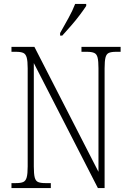

<svg xmlns="http://www.w3.org/2000/svg" viewBox="-20 -951 660 971"><path d="M38 0V-25H61Q85 -25 97.5 -30.5Q110 -36 115 -54Q120 -72 120 -109V-606Q120 -642 115 -660Q110 -678 97.5 -683.5Q85 -689 61 -689H38V-714H154L478 -82V-606Q478 -642 473.5 -660Q469 -678 456 -683.5Q443 -689 420 -689H392V-714H590V-689H567Q543 -689 530.5 -683.5Q518 -678 513.5 -660Q509 -642 509 -605V0H475L151 -632V-109Q151 -72 155.5 -54Q160 -36 172.5 -30.5Q185 -25 209 -25H237V0ZM284 -784Q306 -823 326.5 -860Q347 -897 360 -931H416V-921Q405 -904 384.5 -876.5Q364 -849 339.5 -821Q315 -793 295 -771H284Z"/></svg>

Font: Noto Serif Myanmar Condensed ExtraLight
Style: Regular
Weight: 200
Width: 3
Designer: Ben Mitchell and the Monotype Design Team
Foundry: Monotype Imaging Inc.
Version: Version 2.106; ttfautohint (v1.8.4.7-5d5b)